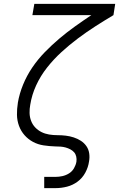

<svg xmlns="http://www.w3.org/2000/svg" viewBox="-20 -755 640 990"><path d="M208 215V157H267Q284 157 302 153Q320 149 336 139Q352 129 361.5 112.5Q371 96 374 79Q376 65 373 52Q370 39 362 30Q354 21 342.5 15Q331 9 318.5 5.5Q306 2 292.5 1Q279 0 265 0Q234 -1 204.5 -5.5Q175 -10 150 -23.5Q125 -37 106.5 -58Q88 -79 78 -106Q68 -133 67.5 -163Q67 -193 72 -224Q72 -224 72 -224.5Q72 -225 72 -225Q80 -272 99 -318.5Q118 -365 146.5 -407Q175 -449 211 -486Q247 -523 286 -556Q325 -589 367 -619Q409 -649 451 -677H147L157 -735H574L565 -677Q518 -649 472 -619.5Q426 -590 382 -557Q338 -524 297.5 -487Q257 -450 223 -407Q189 -364 166.5 -315Q144 -266 136 -215Q132 -194 132.5 -172.5Q133 -151 140.5 -131.5Q148 -112 162 -97.5Q176 -83 194 -74Q212 -65 233 -61.5Q254 -58 276 -58Q298 -58 319 -55.5Q340 -53 360 -46.5Q380 -40 397 -29Q414 -18 425.5 -1.5Q437 15 440 36Q443 57 439 78Q435 107 420 135Q405 163 380 181.5Q355 200 325.5 207.5Q296 215 267 215Z"/></svg>

Font: Iosevka SS04 Lt Ex Obl
Style: Regular
Weight: 300
Width: 7
Italic angle: -9°
Monospace: yes
Designer: Belleve Invis
Foundry: Belleve Invis
Version: Version 19.0.0; ttfautohint (v1.8.4)